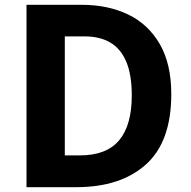

<svg xmlns="http://www.w3.org/2000/svg" viewBox="-20 -777 794 797"><path d="M90 0V-757H319Q428 -757 511.5 -717Q595 -677 643 -594.5Q691 -512 691 -386Q691 -189 586 -94.5Q481 0 296 0ZM249 -132H312Q422 -132 474.5 -194.5Q527 -257 527 -381Q527 -466 504.5 -520Q482 -574 438.5 -600Q395 -626 330 -626H249Z"/></svg>

Font: Menbere
Style: Regular
Weight: 400
Designer: Aleme Tadesse
Foundry: Sorkin Type Co
Version: Version 1.000